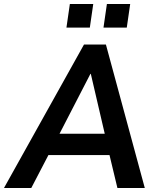

<svg xmlns="http://www.w3.org/2000/svg" viewBox="-59 -942 781 962"><path d="M97.7 0 183.6 -165H489.7L529.3 0H666.5L471.7 -718.8H361.8L-39.1 0ZM396 -571.8 465.8 -272H239.3L394 -571.8ZM576.2 -803.7 593.3 -921.9H476.6L459.5 -803.7ZM391.1 -803.7 408.2 -921.9H291L273.9 -803.7Z"/></svg>

Font: Winston SemiBold
Style: Italic
Weight: 600
Italic angle: -8.13011°
Designer: Vernon Adams, Kim Jin-seong, David Berlow, Cristiano Sobral
Foundry: The Winston Project Authors
Version: Version 3.004